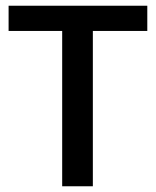

<svg xmlns="http://www.w3.org/2000/svg" viewBox="-20 -650 543 670"><path d="M494 -630V-542H304V0H197V-542H10V-630Z"/></svg>

Font: Mukta Malar Medium
Style: Regular
Weight: 500
Designer: Aadarsh Rajan, Girish Dalvi, Yashodeep Gholap
Foundry: Ek Type
Version: Version 2.538;PS 1.000;hotconv 16.6.51;makeotf.lib2.5.65220;